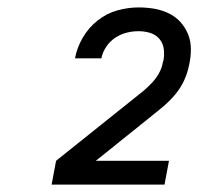

<svg xmlns="http://www.w3.org/2000/svg" viewBox="-20 -801 590 517"><path d="M423 -304H119L131 -368L341 -536Q354 -546 366.5 -556.5Q379 -567 390.5 -579.5Q402 -592 409.5 -606.5Q417 -621 419 -636L420 -637Q423 -653 421 -669Q419 -685 409 -696.5Q399 -708 384 -712.5Q369 -717 353 -717Q337 -717 321 -713Q305 -709 290.5 -699.5Q276 -690 266 -675Q256 -660 253 -644H182Q187 -672 202.5 -699Q218 -726 242.5 -745.5Q267 -765 296 -773Q325 -781 353 -781Q375 -781 395.5 -777.5Q416 -774 434.5 -765Q453 -756 466 -741.5Q479 -727 486.5 -708.5Q494 -690 494 -668.5Q494 -647 489 -625Q485 -605 476 -585Q467 -565 452.5 -547.5Q438 -530 421 -515.5Q404 -501 386 -487Q386 -486 386 -486H385L238 -368H435Z"/></svg>

Font: Lode
Style: Italic
Weight: 400
Italic angle: -11°
Monospace: yes
Designer: Belleve Invis
Foundry: Belleve Invis
Version: Version 29.2.0; ttfautohint (v1.8.3)